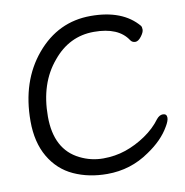

<svg xmlns="http://www.w3.org/2000/svg" viewBox="-82 -798 868 900"><g transform="rotate(-10 351.5 -347.5)"><path d="M357 24Q269 24 198 -8.5Q127 -41 86 -111Q45 -181 45 -282Q45 -472 149 -595.5Q253 -719 408 -719Q560 -719 633 -632Q637 -626 637 -614Q637 -601 622.5 -582Q608 -563 594 -563Q579 -563 571 -575Q527 -643 410 -643Q292 -643 213 -546Q129 -447 129 -289Q129 -132 241 -77Q293 -51 351 -51Q408 -51 458 -68Q508 -85 554.5 -116.5Q601 -148 631 -189Q645 -206 661 -206Q680 -206 680 -187Q680 -172 665 -147Q631 -87 559 -39Q469 24 357 24Z"/></g></svg>

Font: linja waso lili
Style: Bold
Weight: 400
Designer: Fontworks Inc.
Version: Version 1.000;August 6, 2022;FontCreator 14.0.0.2814 64-bit